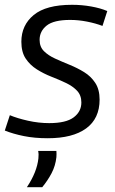

<svg xmlns="http://www.w3.org/2000/svg" viewBox="-30 -566 478 800"><path d="M-10 -22 11 -86Q42 -73 86.5 -63Q131 -53 175 -53Q245 -53 277 -77Q309 -101 309 -139Q309 -169 291 -188Q273 -207 244.5 -220.5Q216 -234 184 -246.5Q152 -259 123.5 -277Q95 -295 77 -322Q59 -349 59 -392Q59 -461 110.5 -503.5Q162 -546 270 -546Q311 -546 350 -539Q389 -532 417 -520L397 -458Q368 -469 332.5 -476Q297 -483 262 -483Q194 -483 164.5 -459.5Q135 -436 135 -400Q135 -371 153 -353Q171 -335 199.5 -322Q228 -309 260 -296Q292 -283 320.5 -265.5Q349 -248 367 -220.5Q385 -193 385 -151Q385 -72 329 -31Q273 10 169 10Q114 10 69.5 1Q25 -8 -10 -22ZM129 63H205Q206 75 205 89Q201 125 185 155.5Q169 186 146 214H82Q124 151 130 94Q132 77 129 63Z"/></svg>

Font: Georama
Style: Italic
Weight: 400
Italic angle: -9°
Designer: Jean-Baptiste Levee
Foundry: Production Type
Version: Version 1.000